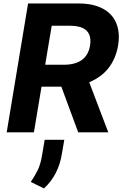

<svg xmlns="http://www.w3.org/2000/svg" viewBox="-20 -747 696 1084"><path d="M591.3 0H421.5L326.3 -257.8H214.5L171.5 0H17.8L138.5 -727.3H425.4Q481.5 -727.3 523.8 -713.6Q566.1 -699.9 594.3 -675.2Q622.5 -650.6 636.7 -615.8Q650.9 -581 650.9 -538.7Q650.9 -515.3 646.7 -489.7Q619.7 -338.8 483.7 -282.7ZM339.5 -381.4Q470.5 -381.4 488.3 -489.7Q490.4 -502.8 490.4 -514.9Q490.4 -601.6 375.7 -601.6H272L235.1 -381.4ZM228.3 316.8 153.8 280.2Q176.5 247.2 193.2 213.1Q209.5 180 218 126.1L232.2 42.3H343L329.9 117.9Q311.4 240.4 228.3 316.8Z"/></svg>

Font: Linik Sans
Style: Bold Italic
Weight: 700
Italic angle: 9°
Designer: Fonts by Rasmus Andersson / Changes by Cristiano Sobral with parts from Marc Monis
Foundry: rsms
Version: Version 3.020; ttfautohint (v1.6)